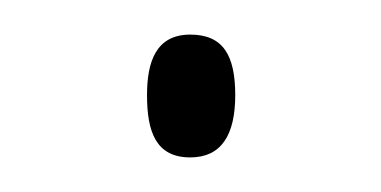

<svg xmlns="http://www.w3.org/2000/svg" viewBox="-20 -85 220 111"><path d="M65 -30C65 -9 70 6 90 6C108 6 116 -7 116 -30C116 -53 109 -65 90 -65C70 -65 65 -49 65 -30Z"/></svg>

Font: Noto Sans Myanmar ExtraCondensed Thin
Style: Regular
Weight: 100
Width: 2
Designer: Monotype Design Team
Foundry: Monotype Imaging Inc.
Version: Version 2.107